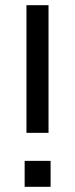

<svg xmlns="http://www.w3.org/2000/svg" viewBox="-20 -720 290 740"><path d="M75 0V-100H175V0ZM82 -208V-700H167V-208Z"/></svg>

Font: Share
Style: Regular
Weight: 400
Designer: Ralph du Carrois
Version: Version 1.001